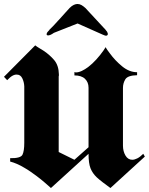

<svg xmlns="http://www.w3.org/2000/svg" viewBox="-51 -937 748 965"><path d="M71 -219V-503Q70 -525 61 -543.5Q52 -562 34 -562Q24 -563 12 -556.5Q0 -550 -15 -534L-31 -551L126 -709Q135 -702 146 -695.5Q157 -689 168 -682Q197 -663 220.5 -636Q244 -609 245 -563V-557Q244 -555 244 -553V-173L323 -134L394 -197V-496Q394 -524 376 -541Q358 -558 323 -558V-575Q324 -574 325 -574H327L328 -573H330Q344 -573 360 -580.5Q376 -588 392 -600Q413 -616 433 -638Q453 -660 469 -683Q472 -687 474.5 -691.5Q477 -696 480 -700Q484 -692 489.5 -684.5Q495 -677 501 -669Q527 -633 563 -603.5Q599 -574 638 -574V-559Q591 -558 579 -538.5Q567 -519 567 -495V-205Q567 -177 579.5 -155.5Q592 -134 614 -134Q625 -134 639 -141Q653 -148 669 -164L677 -150L504 8Q482 -8 465 -21Q448 -34 435 -46Q414 -66 404 -91Q394 -116 394 -164L205 8Q195 -1 175.5 -18Q156 -35 132 -53Q117 -64 102 -74.5Q87 -85 71 -94Q53 -105 34.5 -113Q16 -121 0 -125V-142Q53 -141 62 -159.5Q71 -178 71 -219ZM197 -787Q206 -795 217 -807Q228 -819 240 -832V-833L242 -834Q262 -856 278.5 -874.5Q295 -893 299 -897Q310 -908 320 -912.5Q330 -917 338 -917Q349 -917 358.5 -911.5Q368 -906 378 -897L480 -787Q482 -784 483.5 -782Q485 -780 487 -778Q488 -775 489.5 -772Q491 -769 491 -767Q491 -760 485 -758Q479 -756 465 -763L339 -819L220 -772Q210 -765 203 -762Q196 -759 191 -759Q182 -759 183.5 -767Q185 -775 197 -786Z"/></svg>

Font: Fette UNZ Fraktur
Style: Regular
Weight: 900
Foundry: UNZ1 Extensions by Catfonts.de
Version: Version 0.000 2012 initial release